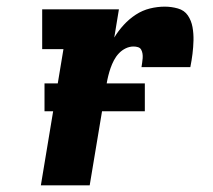

<svg xmlns="http://www.w3.org/2000/svg" viewBox="-20 -558 640 578"><path d="M103 0 171 -410H107V-530H338L324 -445Q336 -465 352.5 -483Q369 -501 389 -514Q409 -527 431.5 -532.5Q454 -538 476 -538Q496 -538 515.5 -532.5Q535 -527 545.5 -511.5Q556 -496 559.5 -476.5Q563 -457 562.5 -436.5Q562 -416 559.5 -396Q557 -376 553 -356H406Q407 -363 408 -369.5Q409 -376 409.5 -383Q410 -390 409 -396.5Q408 -403 405 -408.5Q402 -414 395.5 -416Q389 -418 382 -418Q370 -418 358.5 -412.5Q347 -407 338 -397.5Q329 -388 323 -376.5Q317 -365 313 -353.5Q309 -342 306 -330Q303 -318 301 -306L250 0ZM114 -223V-307H416V-223Z"/></svg>

Font: Iosevka Slab Heavy Extended
Style: Italic
Weight: 900
Width: 7
Italic angle: -9°
Monospace: yes
Designer: Belleve Invis
Foundry: Belleve Invis
Version: Version 11.1.0; ttfautohint (v1.8.3)